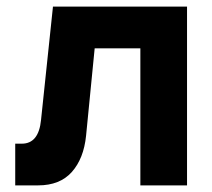

<svg xmlns="http://www.w3.org/2000/svg" viewBox="-20 -560 640 580"><path d="M26 0V-126H46Q97 -126 104 -198L140 -540H545V0H404V-414H266L240 -150Q233 -81 197 -40.5Q161 0 95 0Z"/></svg>

Font: Geist Mono UltraBlack
Style: Regular
Weight: 900
Monospace: yes
Designer: Basement.studio, Andrés Briganti, Mateo Zaragoza
Foundry: Basement.studio, Vercel, Andrés Briganti, Guido Ferreyra, Mateo Zaragoza
Version: Version 1.400; ttfautohint (v1.8.4.7-5d5b)